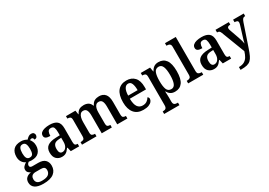

<svg xmlns="http://www.w3.org/2000/svg" viewBox="21 -1832 4404 3143"><g transform="rotate(-30 2223.0 -260.5)"><path d="M218 239Q112 239 60 202Q8 165 8 97Q8 42 42 11.5Q76 -19 130 -26Q107 -36 87 -56Q67 -76 67 -110Q67 -142 88 -165.5Q109 -189 143 -210Q102 -226 76 -266.5Q50 -307 50 -363Q50 -450 96.5 -499Q143 -548 240 -548Q274 -548 302.5 -538.5Q331 -529 350 -516Q369 -537 392 -554.5Q415 -572 446 -572Q477 -572 492 -555.5Q507 -539 507 -517Q507 -495 494 -478Q481 -461 448 -461Q448 -479 438.5 -490.5Q429 -502 415 -502Q405 -502 396 -498.5Q387 -495 380 -489Q398 -468 410.5 -437.5Q423 -407 423 -365Q423 -289 378.5 -239.5Q334 -190 240 -190Q229 -190 212.5 -191.5Q196 -193 187 -195Q173 -187 162 -172.5Q151 -158 151 -138Q151 -101 202 -101H309Q399 -101 439.5 -60Q480 -19 480 48Q480 137 415.5 188Q351 239 218 239ZM237 -244Q279 -244 294.5 -275Q310 -306 310 -365Q310 -426 294 -459.5Q278 -493 237 -493Q196 -493 179.5 -459Q163 -425 163 -364Q163 -306 180 -275Q197 -244 237 -244ZM220 184Q307 184 343 154.5Q379 125 379 75Q379 37 358.5 22Q338 7 298 7H196Q175 7 154.5 14Q134 21 120.5 39.5Q107 58 107 93Q107 136 134 160Q161 184 220 184Z M701 10Q640 10 598 -29.5Q556 -69 556 -152Q556 -232 608 -270.5Q660 -309 765 -313L842 -316V-373Q842 -427 829.5 -459.5Q817 -492 773 -492Q732 -492 717.5 -461.5Q703 -431 703 -383Q649 -383 622 -398.5Q595 -414 595 -448Q595 -483 619.5 -505Q644 -527 686 -537.5Q728 -548 779 -548Q872 -548 919 -509Q966 -470 966 -376V-119Q966 -78 978.5 -63Q991 -48 1022 -48H1026V0H868L850 -77H842Q822 -49 803.5 -30Q785 -11 761 -0.5Q737 10 701 10ZM743 -55Q788 -55 815 -92.5Q842 -130 842 -191V-269L795 -266Q732 -262 707.5 -232.5Q683 -203 683 -147Q683 -55 743 -55Z M1080 0V-48H1087Q1118 -48 1137.5 -60Q1157 -72 1157 -118V-423Q1157 -466 1138.5 -478Q1120 -490 1089 -490H1086V-536H1265L1277 -460H1282Q1308 -513 1342.5 -530.5Q1377 -548 1425 -548Q1474 -548 1509.5 -527.5Q1545 -507 1562 -459H1569Q1594 -512 1631.5 -530Q1669 -548 1716 -548Q1788 -548 1829 -501.5Q1870 -455 1870 -353V-119Q1870 -72 1887 -60Q1904 -48 1935 -48H1938V0H1746V-337Q1746 -401 1728 -436.5Q1710 -472 1665 -472Q1632 -472 1612.5 -452Q1593 -432 1584.5 -399Q1576 -366 1576 -327V-119Q1576 -72 1593 -60Q1610 -48 1641 -48H1644V0H1453V-337Q1453 -401 1435 -436.5Q1417 -472 1372 -472Q1338 -472 1318.5 -450Q1299 -428 1290 -392Q1281 -356 1281 -314V-114Q1281 -71 1300.5 -59.5Q1320 -48 1351 -48H1354V0Z M2240 10Q2127 10 2067.5 -62Q2008 -134 2008 -264Q2008 -405 2066 -476.5Q2124 -548 2231 -548Q2328 -548 2384 -487Q2440 -426 2440 -307V-260H2134Q2136 -154 2169.5 -106Q2203 -58 2265 -58Q2313 -58 2345.5 -81Q2378 -104 2395 -136Q2405 -131 2412 -120.5Q2419 -110 2419 -95Q2419 -71 2400 -46.5Q2381 -22 2341.5 -6Q2302 10 2240 10ZM2315 -318Q2315 -396 2296 -442.5Q2277 -489 2232 -489Q2188 -489 2163 -445Q2138 -401 2136 -318Z M2496 237V189H2505Q2521 189 2537 184.5Q2553 180 2563.5 165.5Q2574 151 2574 121V-419Q2574 -464 2555 -476Q2536 -488 2508 -488H2500V-536H2676L2690 -454H2694Q2714 -495 2748 -520.5Q2782 -546 2836 -546Q2928 -546 2977 -479Q3026 -412 3026 -267Q3026 -123 2977.5 -56Q2929 11 2837 11Q2785 11 2752 -11.5Q2719 -34 2699 -72H2694Q2696 -48 2697.5 -14.5Q2699 19 2699 45V123Q2699 152 2709.5 166Q2720 180 2736 184.5Q2752 189 2768 189H2785V237ZM2804 -56Q2855 -56 2877.5 -110Q2900 -164 2900 -268Q2900 -371 2877.5 -425Q2855 -479 2804 -479Q2743 -479 2721 -424.5Q2699 -370 2699 -268Q2699 -163 2721 -109.5Q2743 -56 2804 -56Z M3087 0V-48H3098Q3124 -48 3145.5 -60.5Q3167 -73 3167 -118V-648Q3167 -676 3156 -689.5Q3145 -703 3129 -707.5Q3113 -712 3098 -712H3087V-760H3291V-118Q3291 -73 3312.5 -60.5Q3334 -48 3360 -48H3372V0Z M3574 10Q3513 10 3471 -29.5Q3429 -69 3429 -152Q3429 -232 3481 -270.5Q3533 -309 3638 -313L3715 -316V-373Q3715 -427 3702.5 -459.5Q3690 -492 3646 -492Q3605 -492 3590.5 -461.5Q3576 -431 3576 -383Q3522 -383 3495 -398.5Q3468 -414 3468 -448Q3468 -483 3492.5 -505Q3517 -527 3559 -537.5Q3601 -548 3652 -548Q3745 -548 3792 -509Q3839 -470 3839 -376V-119Q3839 -78 3851.5 -63Q3864 -48 3895 -48H3899V0H3741L3723 -77H3715Q3695 -49 3676.5 -30Q3658 -11 3634 -0.5Q3610 10 3574 10ZM3616 -55Q3661 -55 3688 -92.5Q3715 -130 3715 -191V-269L3668 -266Q3605 -262 3580.5 -232.5Q3556 -203 3556 -147Q3556 -55 3616 -55Z M3940 184Q4004 184 4043.5 161.5Q4083 139 4107 98Q4131 57 4147 3L3978 -438Q3967 -467 3953.5 -476.5Q3940 -486 3917 -486H3913V-536H4165V-488H4162Q4106 -488 4106 -450Q4106 -440 4109 -428Q4112 -416 4117 -403L4178 -230Q4206 -151 4212 -103Q4216 -128 4224 -155Q4232 -182 4239 -203L4299 -398Q4303 -409 4306 -423.5Q4309 -438 4309 -448Q4309 -470 4293.5 -478.5Q4278 -487 4248 -488H4245V-536H4446V-488H4443Q4416 -488 4401 -473Q4386 -458 4371 -414L4231 -1Q4207 71 4185 117.5Q4163 164 4134.5 190Q4106 216 4063.5 226.5Q4021 237 3954 237H3940Z"/></g></svg>

Font: Noto Serif Bengali SemiCondensed SemiBold
Style: Regular
Weight: 600
Width: 4
Designer: Juan Bruce, Universal Thirst, Indian Type Foundry and the Monotype Design Team.
Foundry: Monotype Imaging Inc.
Version: Version 2.003; ttfautohint (v1.8.4.7-5d5b)